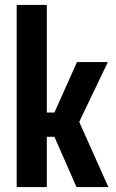

<svg xmlns="http://www.w3.org/2000/svg" viewBox="-20 -763 472 783"><path d="M48 0V-743H171V-304H202L294 -510H420L303 -266L422 0H292L202 -205H171V0Z"/></svg>

Font: Saira Condensed
Style: Bold
Weight: 700
Width: 3
Designer: Hector Gatti with collaboration of the Omnibus-Type team
Foundry: Omnibus-Type
Version: Version 1.101